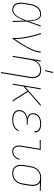

<svg xmlns="http://www.w3.org/2000/svg" viewBox="1261 -2045 999 3561"><g transform="rotate(90 1760.5 -264.5)"><path d="M167 8Q141 8 116.5 0.5Q92 -7 74 -23Q56 -39 46 -62Q36 -85 32 -110Q28 -135 29.5 -161Q31 -187 35 -213L55 -333Q59 -357 66 -381Q73 -405 85 -427.5Q97 -450 114.5 -469.5Q132 -489 154 -503Q176 -517 200.5 -522.5Q225 -528 249 -528Q274 -528 295 -516Q316 -504 329.5 -485Q343 -466 350 -443.5Q357 -421 362 -397Q367 -373 370.5 -349Q374 -325 375 -300Q395 -355 414 -410Q433 -465 452 -520H472Q448 -455 425.5 -390Q403 -325 379 -260Q382 -195 383.5 -130Q385 -65 388 0H368Q367 -55 366 -110.5Q365 -166 363 -222Q354 -197 343 -173Q332 -149 320 -125.5Q308 -102 293.5 -79Q279 -56 260.5 -36.5Q242 -17 217 -4.5Q192 8 167 8ZM167 -10Q187 -10 207 -19Q227 -28 243 -42.5Q259 -57 271.5 -74.5Q284 -92 294.5 -110.5Q305 -129 314 -148Q323 -167 331.5 -186Q340 -205 347.5 -224.5Q355 -244 362 -263Q361 -282 360 -301Q359 -320 356.5 -339Q354 -358 351 -376.5Q348 -395 343.5 -413Q339 -431 332 -448Q325 -465 313.5 -479Q302 -493 285.5 -501.5Q269 -510 249 -510Q227 -510 204.5 -504.5Q182 -499 162.5 -486Q143 -473 127.5 -455Q112 -437 101 -416.5Q90 -396 84 -374Q78 -352 74 -330L54 -210Q51 -187 49 -163.5Q47 -140 50.5 -118Q54 -96 62.5 -75.5Q71 -55 86 -39.5Q101 -24 122.5 -17Q144 -10 167 -10Z M681 0Q687 -35 685.5 -69Q684 -103 680.5 -136Q677 -169 672 -202Q667 -235 660 -267.5Q653 -300 646 -332.5Q639 -365 631 -397Q623 -429 613.5 -460Q604 -491 593 -522L611 -528Q625 -490 636.5 -450.5Q648 -411 657.5 -370.5Q667 -330 675.5 -289.5Q684 -249 690.5 -207.5Q697 -166 701 -124Q705 -82 704 -39Q728 -73 750 -107.5Q772 -142 794 -176.5Q816 -211 836 -246.5Q856 -282 874 -318.5Q892 -355 907.5 -392.5Q923 -430 929 -468L938 -520H958L949 -468Q944 -437 932.5 -406Q921 -375 907.5 -345Q894 -315 878 -285.5Q862 -256 845 -227Q828 -198 811 -169Q794 -140 775.5 -112Q757 -84 738 -56Q719 -28 701 0Z M1316 215 1403 -310Q1407 -334 1408.5 -358Q1410 -382 1406 -405Q1402 -428 1391.5 -448.5Q1381 -469 1364 -483Q1347 -497 1324 -503.5Q1301 -510 1277 -510Q1255 -510 1231.5 -505Q1208 -500 1187.5 -488Q1167 -476 1149.5 -458.5Q1132 -441 1120 -420Q1108 -399 1101 -376.5Q1094 -354 1091 -331L1036 0H1016L1102 -520H1122L1105 -421Q1117 -445 1136.5 -466.5Q1156 -488 1179 -502Q1202 -516 1228.5 -522Q1255 -528 1281 -528Q1308 -528 1333 -521Q1358 -514 1377.5 -498.5Q1397 -483 1408.5 -460.5Q1420 -438 1424.5 -412.5Q1429 -387 1428 -360.5Q1427 -334 1423 -307L1336 215ZM1281 -600 1313 -744H1335L1298 -600Z M1839 0 1666 -274 1584 -202 1551 0H1532L1618 -520H1637L1589 -231L1919 -520H1948L1681 -287L1862 0Z M2201 8Q2177 8 2153.5 5.5Q2130 3 2109 -4.5Q2088 -12 2069 -25Q2050 -38 2038 -56.5Q2026 -75 2023 -98.5Q2020 -122 2024 -146Q2028 -170 2040 -193Q2052 -216 2073 -232Q2094 -248 2118 -257Q2142 -266 2166 -271Q2145 -277 2126.5 -288Q2108 -299 2096.5 -316Q2085 -333 2081.5 -355Q2078 -377 2082 -399Q2085 -420 2094.5 -439.5Q2104 -459 2119.5 -475Q2135 -491 2154 -501.5Q2173 -512 2193.5 -518Q2214 -524 2234.5 -526Q2255 -528 2275 -528Q2296 -528 2315.5 -526Q2335 -524 2353.5 -518.5Q2372 -513 2388 -503.5Q2404 -494 2416 -479Q2428 -464 2432 -445Q2436 -426 2433 -406L2432 -400H2413L2414 -405Q2417 -422 2412.5 -439Q2408 -456 2397.5 -468.5Q2387 -481 2373 -489Q2359 -497 2343 -502Q2327 -507 2309 -508.5Q2291 -510 2274 -510Q2256 -510 2237.5 -508Q2219 -506 2201.5 -501Q2184 -496 2166.5 -486.5Q2149 -477 2135 -463.5Q2121 -450 2112.5 -432.5Q2104 -415 2101 -397Q2098 -378 2100 -360Q2102 -342 2112 -328Q2122 -314 2136.5 -304Q2151 -294 2168 -288.5Q2185 -283 2203 -281Q2221 -279 2240 -279H2293L2290 -261H2237Q2217 -261 2197 -259.5Q2177 -258 2157 -253Q2137 -248 2117.5 -239Q2098 -230 2082 -215.5Q2066 -201 2056.5 -182Q2047 -163 2043 -143Q2040 -122 2043 -101.5Q2046 -81 2057 -65Q2068 -49 2084.5 -38Q2101 -27 2120.5 -21Q2140 -15 2160.5 -12.5Q2181 -10 2202 -10Q2230 -10 2258.5 -14.5Q2287 -19 2314 -31Q2341 -43 2363 -64.5Q2385 -86 2396 -113L2413 -106Q2401 -77 2377 -53Q2353 -29 2323.5 -15.5Q2294 -2 2262.5 3Q2231 8 2201 8Z M2791 8Q2770 8 2750 2Q2730 -4 2716 -17Q2702 -30 2693.5 -48Q2685 -66 2681 -86.5Q2677 -107 2678.5 -128Q2680 -149 2684 -171L2739 -502H2575V-520H2761L2703 -168Q2699 -149 2698 -130.5Q2697 -112 2699.5 -94.5Q2702 -77 2709 -61Q2716 -45 2728 -33Q2740 -21 2757 -15.5Q2774 -10 2793 -10Q2816 -10 2839.5 -19.5Q2863 -29 2880 -47Q2897 -65 2908.5 -87Q2920 -109 2927 -132L2944 -127Q2936 -101 2923 -76Q2910 -51 2890 -31.5Q2870 -12 2843.5 -2Q2817 8 2791 8Z M3192 8Q3164 8 3138.5 1.5Q3113 -5 3093 -20.5Q3073 -36 3060 -58Q3047 -80 3041.5 -105.5Q3036 -131 3037.5 -158.5Q3039 -186 3043 -213L3063 -333Q3067 -358 3074.5 -382Q3082 -406 3095.5 -428.5Q3109 -451 3128 -470Q3147 -489 3170 -501.5Q3193 -514 3217.5 -521Q3242 -528 3266 -528H3281L3521 -520L3518 -502L3365 -507Q3387 -493 3402 -470Q3417 -447 3423 -420Q3429 -393 3428 -364.5Q3427 -336 3423 -307L3403 -187Q3399 -162 3390.5 -137Q3382 -112 3369 -89Q3356 -66 3336 -46.5Q3316 -27 3292 -14.5Q3268 -2 3242.5 3Q3217 8 3192 8ZM3192 -10Q3215 -10 3238.5 -15Q3262 -20 3283.5 -31.5Q3305 -43 3323 -61Q3341 -79 3353.5 -100Q3366 -121 3372.5 -144Q3379 -167 3383 -190L3403 -310Q3407 -333 3408 -356Q3409 -379 3406 -400.5Q3403 -422 3394 -442Q3385 -462 3370 -477Q3355 -492 3335 -500Q3315 -508 3292 -510H3266Q3244 -510 3221.5 -503.5Q3199 -497 3178 -485Q3157 -473 3140 -455.5Q3123 -438 3111 -417.5Q3099 -397 3092.5 -375Q3086 -353 3082 -330L3062 -210Q3059 -186 3057.5 -161.5Q3056 -137 3060.5 -114Q3065 -91 3075.5 -71Q3086 -51 3103.5 -36.5Q3121 -22 3144 -16Q3167 -10 3192 -10Z"/></g></svg>

Font: Iosevka Thin
Style: Italic
Weight: 100
Italic angle: -9°
Monospace: yes
Designer: Belleve Invis
Foundry: Belleve Invis
Version: Version 32.5.0; ttfautohint (v1.8.4)